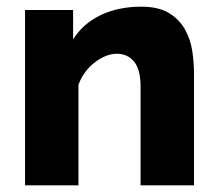

<svg xmlns="http://www.w3.org/2000/svg" viewBox="-20 -555 652 575"><path d="M561 0H401V-295Q401 -347 381.5 -370.5Q362 -394 330 -394Q313 -394 296 -387Q279 -380 263 -367.5Q247 -355 234.5 -338Q222 -321 215 -301V0H55V-525H199V-437Q228 -484 281 -509.5Q334 -535 403 -535Q454 -535 485 -516.5Q516 -498 533 -468.5Q550 -439 555.5 -404Q561 -369 561 -336Z"/></svg>

Font: Oxford Sans
Style: Regular
Weight: 800
Designer: Matt McInerney, Pablo Impallari, Rodrigo Fuenzalida
Foundry: Matt McInerney, Pablo Impallari, Rodrigo Fuenzalida
Version: Version 3.000g; ttfautohint (v1.5) -l 8 -r 28 -G 28 -x 14 -D